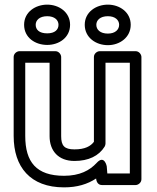

<svg xmlns="http://www.w3.org/2000/svg" viewBox="-20 -774 680 829"><path d="M301.6 -79C362.1 -79 406.9 -100.9 431.7 -140.8C434.2 -144.8 435.5 -150.4 435.5 -154V-503H540.6V-25H443.4L440.9 -56C440.9 -56 431 -107.4 397.6 -70.9C367.6 -38.2 324.3 -15 256.5 -15C136.9 -15 89 -74.4 89 -187V-503H194.1V-186C194.1 -122.4 232.4 -79 301.6 -79ZM420.4 25H565.6C576.3 25 590.6 15.1 590.6 0V-528C590.6 -538.7 580.7 -553 565.6 -553H410.5C399.8 -553 385.5 -543.1 385.5 -528V-161.7C371.4 -142.9 347.1 -129 301.6 -129C257.6 -129 244.1 -145 244.1 -186V-528C244.1 -538.7 234.2 -553 219.1 -553H64C53.3 -553 39 -543.1 39 -528V-187C39 -53.4 110.3 35 256.5 35C313 35 357.8 21.3 395 -3.3C396.3 12.4 404.2 25 420.4 25ZM183.9 -630C149.3 -630 134.1 -645.9 134.1 -667C134.1 -686.8 150.8 -704 183.9 -704C216.2 -704 232.6 -686.8 232.6 -667C232.6 -646.1 217.1 -630 183.9 -630ZM183.9 -580C235 -580 282.6 -611.8 282.6 -667C282.6 -721.5 234.5 -754 183.9 -754C133.4 -754 84.1 -722.3 84.1 -667C84.1 -611 132.4 -580 183.9 -580ZM445.7 -629C412.3 -629 395.9 -646.1 395.9 -667C395.9 -686.8 412.6 -704 445.7 -704C478 -704 494.4 -686.8 494.4 -667C494.4 -646.4 477.8 -629 445.7 -629ZM445.7 -579C496.9 -579 544.4 -612.4 544.4 -667C544.4 -721.5 496.3 -754 445.7 -754C395.2 -754 345.9 -722.3 345.9 -667C345.9 -611.6 394.2 -579 445.7 -579Z"/></svg>

Font: Asimov
Style: WidOu
Weight: 500
Designer: Google
Version: Version 2.000980; 2014